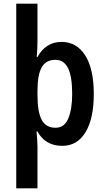

<svg xmlns="http://www.w3.org/2000/svg" viewBox="-20 -873 568 1040"><path d="M488 -364Q488 -230 443 -156.5Q398 -83 318 -83Q271 -83 237 -103Q203 -123 183 -161H178Q180 -137 181.5 -115.5Q183 -94 183 -78V147H68V-853H183V-654Q183 -610 179 -564H183Q228 -646 313 -646Q395 -646 441.5 -573Q488 -500 488 -364ZM371 -364Q371 -459 348.5 -504Q326 -549 280 -549Q229 -549 206 -508.5Q183 -468 183 -380V-358Q183 -268 205.5 -224.5Q228 -181 281 -181Q329 -181 350 -231.5Q371 -282 371 -364Z"/></svg>

Font: Noto Sans Kannada UI Condensed SemiBold
Style: Regular
Weight: 600
Width: 3
Designer: Jelle Bosma - Monotype Design Team
Foundry: Monotype Imaging Inc.
Version: Version 2.005; ttfautohint (v1.8.4.7-5d5b)